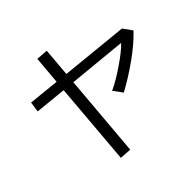

<svg xmlns="http://www.w3.org/2000/svg" viewBox="-172 -988 1238 1211"><g transform="rotate(-30 447.0 -382.5)"><path d="M277 -523 68 -489 60 -558 265 -591 232 -777 309 -792 343 -603 790 -676 847 -629Q807 -555 739 -472Q671 -389 598 -320L540 -367Q590 -408 653.5 -482Q717 -556 740 -600L355 -536L453 12L376 27Z"/></g></svg>

Font: Kakao Big Sans
Style: Regular
Weight: 400
Designer: Park Young-rak; Lee Sang-min; Kim Jung-jin; Min Bon; Park Min-gyu;
Foundry: Kakao Corporation
Version: Version 2.003